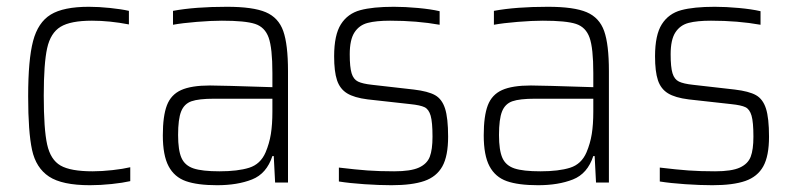

<svg xmlns="http://www.w3.org/2000/svg" viewBox="-20 -538 2340 566"><path d="M63 -254Q63 -362 77.5 -417Q92 -472 129.5 -495Q167 -518 242 -518Q271 -518 304.5 -514.5Q338 -511 360 -506V-466Q303 -477 251 -477Q188 -477 158.5 -459Q129 -441 119 -396Q109 -351 109 -256Q109 -157 119 -112Q129 -67 158.5 -50Q188 -33 253 -33Q280 -33 311.5 -36.5Q343 -40 364 -45V-4Q342 1 309 4.5Q276 8 245 8Q163 8 124.5 -17.5Q86 -43 74.5 -96Q63 -149 63 -254Z M460 -139Q460 -196 472 -227.5Q484 -259 514 -272.5Q544 -286 599 -286Q630 -286 783 -281V-323Q783 -396 772 -427Q761 -458 732 -467.5Q703 -477 634 -477Q603 -477 560 -473.5Q517 -470 490 -465V-506Q555 -518 649 -518Q726 -518 763.5 -502Q801 -486 815 -446.5Q829 -407 829 -328V0H791L787 -78H783Q766 -26 723 -9Q680 8 620 8Q562 8 528 -4Q494 -16 477 -48Q460 -80 460 -139ZM763 -89Q774 -115 778.5 -143Q783 -171 783 -209V-247H611Q566 -247 544.5 -239.5Q523 -232 514 -209.5Q505 -187 505 -140Q505 -95 515 -72.5Q525 -50 550.5 -41.5Q576 -33 627 -33Q681 -33 714.5 -43.5Q748 -54 763 -89Z M979 -3V-44Q1029 -38 1063.5 -35.5Q1098 -33 1142 -33Q1191 -33 1215 -44Q1239 -55 1247 -76Q1255 -97 1255 -135Q1255 -178 1249.5 -197Q1244 -216 1231.5 -222Q1219 -228 1190 -231L1064 -245Q1024 -250 1003 -263Q982 -276 973.5 -301.5Q965 -327 965 -372Q965 -435 985 -466.5Q1005 -498 1042 -508Q1079 -518 1141 -518Q1174 -518 1212 -514.5Q1250 -511 1276 -505V-465Q1209 -477 1130 -477Q1089 -477 1064 -470.5Q1039 -464 1025 -442.5Q1011 -421 1011 -378Q1011 -340 1016.5 -322Q1022 -304 1035.5 -297.5Q1049 -291 1077 -288L1200 -274Q1242 -269 1262.5 -257.5Q1283 -246 1292 -218Q1301 -190 1301 -135Q1301 -78 1284 -47.5Q1267 -17 1231 -4.5Q1195 8 1134 8Q1098 8 1054 5Q1010 2 979 -3Z M1406 -139Q1406 -196 1418 -227.5Q1430 -259 1460 -272.5Q1490 -286 1545 -286Q1576 -286 1729 -281V-323Q1729 -396 1718 -427Q1707 -458 1678 -467.5Q1649 -477 1580 -477Q1549 -477 1506 -473.5Q1463 -470 1436 -465V-506Q1501 -518 1595 -518Q1672 -518 1709.5 -502Q1747 -486 1761 -446.5Q1775 -407 1775 -328V0H1737L1733 -78H1729Q1712 -26 1669 -9Q1626 8 1566 8Q1508 8 1474 -4Q1440 -16 1423 -48Q1406 -80 1406 -139ZM1709 -89Q1720 -115 1724.5 -143Q1729 -171 1729 -209V-247H1557Q1512 -247 1490.5 -239.5Q1469 -232 1460 -209.5Q1451 -187 1451 -140Q1451 -95 1461 -72.5Q1471 -50 1496.5 -41.5Q1522 -33 1573 -33Q1627 -33 1660.5 -43.5Q1694 -54 1709 -89Z M1925 -3V-44Q1975 -38 2009.5 -35.5Q2044 -33 2088 -33Q2137 -33 2161 -44Q2185 -55 2193 -76Q2201 -97 2201 -135Q2201 -178 2195.5 -197Q2190 -216 2177.5 -222Q2165 -228 2136 -231L2010 -245Q1970 -250 1949 -263Q1928 -276 1919.5 -301.5Q1911 -327 1911 -372Q1911 -435 1931 -466.5Q1951 -498 1988 -508Q2025 -518 2087 -518Q2120 -518 2158 -514.5Q2196 -511 2222 -505V-465Q2155 -477 2076 -477Q2035 -477 2010 -470.5Q1985 -464 1971 -442.5Q1957 -421 1957 -378Q1957 -340 1962.5 -322Q1968 -304 1981.5 -297.5Q1995 -291 2023 -288L2146 -274Q2188 -269 2208.5 -257.5Q2229 -246 2238 -218Q2247 -190 2247 -135Q2247 -78 2230 -47.5Q2213 -17 2177 -4.5Q2141 8 2080 8Q2044 8 2000 5Q1956 2 1925 -3Z"/></svg>

Font: Saira Semi Condensed ExtraLight
Style: Regular
Weight: 200
Width: 4
Designer: Hector Gatti with collaboration of the Omnibus-Type team
Foundry: Omnibus-Type
Version: Version 1.001; ttfautohint (v1.8)